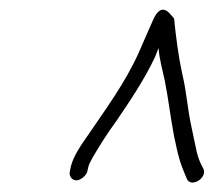

<svg xmlns="http://www.w3.org/2000/svg" viewBox="-20 -666 441 396"><path d="M124 -312C122 -303 128 -294 138 -294C146 -294 158 -304 160 -312L162 -321C163 -326 166 -332 171 -341C185 -365 202 -392 219 -415C247 -456 278 -502 300 -549L307 -567C309 -542 315 -523 320 -499C328 -458 330 -434 339 -385C349 -337 352 -329 365 -298C372 -278 407 -297 400 -317C385 -344 386 -354 376 -399C365 -449 366 -471 356 -513C348 -550 343 -589 339 -628L332 -636C327 -642 322 -646 316 -646C310 -646 304 -641 298 -630C287 -605 278 -585 266 -557C238 -495 198 -441 162 -388C148 -368 131 -344 126 -322Z"/></svg>

Font: Stray Cat
Style: SuExtObl
Weight: 400
Version: Version 1.0